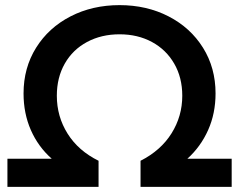

<svg xmlns="http://www.w3.org/2000/svg" viewBox="-20 -730 934 750"><path d="M9 -110H182Q129 -157 100.5 -222Q72 -287 72 -365Q72 -465 121 -543.5Q170 -622 255.5 -666Q341 -710 447 -710Q553 -710 638.5 -666Q724 -622 773 -543.5Q822 -465 822 -365Q822 -287 793 -222Q764 -157 712 -110H885V0H529V-102Q608 -142 650 -209Q692 -276 692 -356Q692 -427 660.5 -481.5Q629 -536 573.5 -566Q518 -596 447 -596Q376 -596 320 -566Q264 -536 233 -481.5Q202 -427 202 -356Q202 -275 244 -208Q286 -141 365 -102V0H9Z"/></svg>

Font: APTA Sans SemiBold
Style: Bold
Weight: 600
Version: Version 7.200